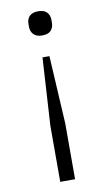

<svg xmlns="http://www.w3.org/2000/svg" viewBox="-82 -562 437 790"><g transform="rotate(-10 136.0 -167.5)"><path d="M166 186H104V-48L121 -331H150L166 -48ZM136 -420Q112 -420 100 -432.5Q88 -445 88 -465V-476Q88 -497 100 -509Q112 -521 136 -521Q160 -521 172 -509Q184 -497 184 -476V-465Q184 -445 172.5 -432.5Q161 -420 136 -420Z"/></g></svg>

Font: IBM Plex Sans Light
Style: Regular
Weight: 300
Designer: Mike Abbink, Paul van der Laan, Pieter van Rosmalen
Foundry: Bold Monday
Version: Version 3.201